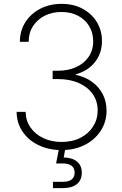

<svg xmlns="http://www.w3.org/2000/svg" viewBox="-20 -757 625 981"><path d="M294.9 9.8Q229.5 9.8 177.5 -15.1Q125.5 -40 95.5 -84.2Q65.4 -128.4 64.9 -185.5H110.8Q111.8 -140.1 136 -105.5Q160.2 -70.8 201.4 -51.3Q242.7 -31.7 294.4 -31.7Q349.6 -31.7 391.1 -53Q432.6 -74.2 455.8 -110.8Q479 -147.5 479 -192.4Q479 -240.7 453.4 -276.9Q427.7 -313 382.1 -333Q336.4 -353 275.9 -353H249V-395.5H275.9Q327.6 -395.5 368.4 -413.8Q409.2 -432.1 432.6 -466.1Q456.1 -500 456.1 -545.9Q456.1 -589.4 435.8 -623.3Q415.5 -657.2 378.9 -676.5Q342.3 -695.8 293.9 -695.8Q246.6 -695.8 208.7 -676.8Q170.9 -657.7 148.7 -623.5Q126.5 -589.4 126.5 -543.5H81.5Q82 -600.6 109.9 -644Q137.7 -687.5 185.8 -712.4Q233.9 -737.3 294.4 -737.3Q356 -737.3 402.3 -712.2Q448.7 -687 474.9 -644Q501 -601.1 501 -547.4Q501 -484.9 465.1 -439.7Q429.2 -394.5 367.7 -377.4V-374.5Q415.5 -364.3 450.7 -338.6Q485.8 -313 505.1 -275.6Q524.4 -238.3 524.4 -191.9Q524.4 -134.8 494.9 -89.1Q465.3 -43.5 413.6 -16.8Q361.8 9.8 294.9 9.8ZM250.5 204.1V171.9H301.3Q331.1 171.9 346.2 159.9Q361.3 147.9 361.3 125Q361.3 102.5 346.2 90.3Q331.1 78.1 299.3 78.1H266.6L284.7 -14.2H314V0L305.7 47.4Q350.1 48.8 374 68.8Q397.9 88.9 397.9 125.5Q397.9 163.1 372.8 183.6Q347.7 204.1 301.8 204.1Z"/></svg>

Font: Inter 18pt ExtraLight
Style: Regular
Weight: 250
Designer: Rasmus Andersson
Foundry: rsms
Version: Version 4.001;git-66647c0bb